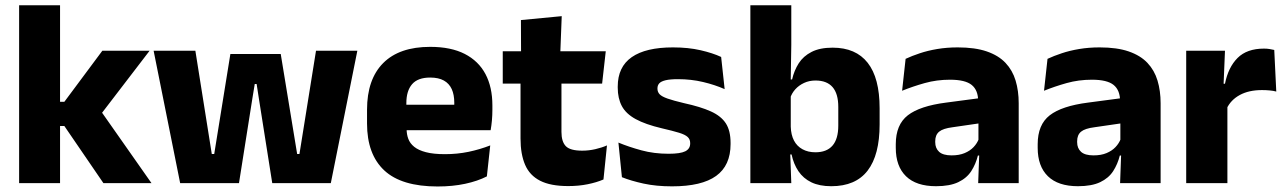

<svg xmlns="http://www.w3.org/2000/svg" viewBox="-20 -680 4770 713"><path d="M364 0 219 -212H179V-302H219L360 -491.5H535.5L348.5 -247.5V-276.5L542.5 0ZM51 0V-660.5H203V0Z M649 0 550.5 -491.5H705.5L766.5 -108H775.5L835.5 -479.5H1022.5L1083.5 -108H1092L1153.5 -491.5H1307L1208.5 0H991L941.5 -313L933 -368H926L917 -313L867.5 0Z M1605 12.5Q1471 12.5 1407 -47.2Q1343 -107 1343 -221.5V-272.5Q1343 -385.5 1403 -445.8Q1463 -506 1577.5 -506Q1654.5 -506 1705.8 -479.8Q1757 -453.5 1782.8 -405Q1808.5 -356.5 1808.5 -288.5V-272Q1808.5 -253 1806.8 -233.2Q1805 -213.5 1802 -196.5H1664Q1666 -225.5 1666.5 -251.2Q1667 -277 1667 -298Q1667 -328.5 1657.5 -349.2Q1648 -370 1628.2 -381Q1608.5 -392 1577.5 -392Q1531.5 -392 1510.2 -367.2Q1489 -342.5 1489 -297V-252L1490 -235.5V-200.5Q1490 -181.5 1496.2 -164.5Q1502.5 -147.5 1518.2 -134.8Q1534 -122 1561.8 -114.8Q1589.5 -107.5 1632.5 -107.5Q1678 -107.5 1720 -116.2Q1762 -125 1800.5 -140L1788 -25Q1754 -7.5 1707.5 2.5Q1661 12.5 1605 12.5ZM1424 -196.5V-291H1771V-196.5Z M2090 11Q2024.5 11 1985.8 -8.8Q1947 -28.5 1930 -68Q1913 -107.5 1913 -165.5V-440H2065V-190Q2065 -154 2081.2 -137.2Q2097.5 -120.5 2142 -120.5Q2166.5 -120.5 2190.5 -126Q2214.5 -131.5 2234 -140L2221 -13.5Q2195.5 -2.5 2162.2 4.2Q2129 11 2090 11ZM1847 -369.5V-489.5H2229.5L2216 -369.5ZM1915 -478.5 1914.5 -605.5 2066 -620 2060.5 -478.5Z M2475.5 12Q2417 12 2370 1.8Q2323 -8.5 2289.5 -22L2276.5 -150.5Q2315 -134.5 2361.8 -121.8Q2408.5 -109 2463 -109Q2506.5 -109 2524.8 -118.2Q2543 -127.5 2543 -147V-149Q2543 -162.5 2533.8 -171.2Q2524.5 -180 2501.8 -187Q2479 -194 2438 -203.5Q2376.5 -218 2340.5 -237.8Q2304.5 -257.5 2289.2 -286.2Q2274 -315 2274 -354.5V-358.5Q2274 -431.5 2326 -467.8Q2378 -504 2479 -504Q2536 -504 2581.5 -493.5Q2627 -483 2658 -468.5L2671 -349Q2635 -365 2590.8 -375.5Q2546.5 -386 2498 -386Q2468.5 -386 2451.8 -382Q2435 -378 2428.2 -370.5Q2421.5 -363 2421.5 -352V-350.5Q2421.5 -338.5 2429.5 -330Q2437.5 -321.5 2458.8 -314Q2480 -306.5 2520 -297Q2582 -283.5 2620 -266.2Q2658 -249 2675.5 -221.8Q2693 -194.5 2693 -149.5V-145Q2693 -65.5 2639.5 -26.8Q2586 12 2475.5 12Z M3067 11.5Q3023 11.5 2993 -3Q2963 -17.5 2945 -44.2Q2927 -71 2919.5 -106.5H2880L2916.5 -209.5Q2917.5 -179 2928.5 -158Q2939.5 -137 2960 -125.8Q2980.5 -114.5 3008 -114.5Q3050 -114.5 3071.5 -139.2Q3093 -164 3093 -213.5V-283Q3093 -332 3071.8 -356.5Q3050.5 -381 3008.5 -381Q2985 -381 2965.8 -372Q2946.5 -363 2933.2 -348.2Q2920 -333.5 2914 -314.5L2879.5 -385H2921.5Q2929 -418 2946 -444.8Q2963 -471.5 2993.8 -487.2Q3024.5 -503 3072 -503Q3158 -503 3202.2 -446.8Q3246.5 -390.5 3246.5 -278V-218Q3246.5 -104.5 3202 -46.5Q3157.5 11.5 3067 11.5ZM2766.5 0V-660.5H2918.5V-513.5L2916 -356L2916.5 -342.5V-154L2914 -124.5L2918.5 0Z M3612.5 0 3617 -123 3613.5 -130.5V-284L3612.5 -304Q3612.5 -345 3588.5 -364.5Q3564.5 -384 3508 -384Q3458.5 -384 3414 -371.5Q3369.5 -359 3330 -343L3343 -461.5Q3366.5 -472.5 3395.8 -482.2Q3425 -492 3460.5 -498Q3496 -504 3536.5 -504Q3601 -504 3644.5 -489Q3688 -474 3714 -446.5Q3740 -419 3751.5 -380.8Q3763 -342.5 3763 -296.5V0ZM3456 11.5Q3382.5 11.5 3344.5 -25.5Q3306.5 -62.5 3306.5 -131V-144.5Q3306.5 -217 3351.2 -251.8Q3396 -286.5 3493.5 -299L3625.5 -316.5L3634.5 -224.5L3517.5 -207.5Q3482 -203 3467.5 -191Q3453 -179 3453 -155.5V-152Q3453 -129.5 3467.5 -116.2Q3482 -103 3514 -103Q3542 -103 3562.2 -111.5Q3582.5 -120 3595.5 -133.8Q3608.5 -147.5 3615 -164.5L3636.5 -102.5H3611.5Q3603.5 -70.5 3586.8 -44.5Q3570 -18.5 3538.5 -3.5Q3507 11.5 3456 11.5Z M4139.5 0 4144 -123 4140.5 -130.5V-284L4139.5 -304Q4139.5 -345 4115.5 -364.5Q4091.5 -384 4035 -384Q3985.5 -384 3941 -371.5Q3896.5 -359 3857 -343L3870 -461.5Q3893.5 -472.5 3922.8 -482.2Q3952 -492 3987.5 -498Q4023 -504 4063.5 -504Q4128 -504 4171.5 -489Q4215 -474 4241 -446.5Q4267 -419 4278.5 -380.8Q4290 -342.5 4290 -296.5V0ZM3983 11.5Q3909.5 11.5 3871.5 -25.5Q3833.5 -62.5 3833.5 -131V-144.5Q3833.5 -217 3878.2 -251.8Q3923 -286.5 4020.5 -299L4152.5 -316.5L4161.5 -224.5L4044.5 -207.5Q4009 -203 3994.5 -191Q3980 -179 3980 -155.5V-152Q3980 -129.5 3994.5 -116.2Q4009 -103 4041 -103Q4069 -103 4089.2 -111.5Q4109.5 -120 4122.5 -133.8Q4135.5 -147.5 4142 -164.5L4163.5 -102.5H4138.5Q4130.5 -70.5 4113.8 -44.5Q4097 -18.5 4065.5 -3.5Q4034 11.5 3983 11.5Z M4535 -276 4493 -369H4529Q4541 -430 4575.8 -464.8Q4610.5 -499.5 4674 -499.5Q4685 -499.5 4694.2 -498Q4703.5 -496.5 4712 -494.5L4719.5 -340Q4709 -343 4695 -344.2Q4681 -345.5 4666.5 -345.5Q4617.5 -345.5 4584 -327.2Q4550.5 -309 4535 -276ZM4385 0V-491.5H4529L4522.5 -334.5L4538 -332.5V0Z"/></svg>

Font: Anek Gurmukhi
Style: Bold
Weight: 700
Designer: Sarang Kulkarni (Gurmukhi), Yesha Goshar (Latin)
Foundry: Ek Type
Version: Version 1.003